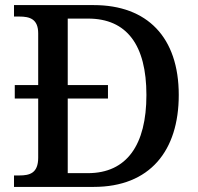

<svg xmlns="http://www.w3.org/2000/svg" viewBox="-20 -734 778 754"><path d="M35 0H348C569 0 682 -142 682 -361C682 -588 558 -714 348 -714H35V-669H56C96 -669 130 -660 130 -603V-400H38V-347H130V-115C130 -54 97 -45 56 -45H35ZM246 -54V-347H404V-400H246V-661H326C478 -661 555 -557 555 -361C555 -165 478 -54 325 -54Z"/></svg>

Font: Noto Serif Thai Medium
Style: Regular
Weight: 500
Designer: Monotype Design Team
Foundry: Monotype Imaging Inc.
Version: Version 1.901;PS 001.901;hotconv 1.0.88;makeotf.lib2.5.64775